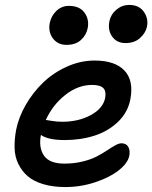

<svg xmlns="http://www.w3.org/2000/svg" viewBox="-20 -754 622 784"><path d="M492.2 -578.1Q457.5 -578.1 438.5 -604Q419.4 -629.9 426.8 -668Q432.6 -695.8 455.6 -714.8Q478.5 -733.9 507.8 -733.9Q547.4 -733.9 567.1 -706.3Q586.9 -678.7 580.1 -645Q574.7 -619.6 552 -598.9Q529.3 -578.1 492.2 -578.1ZM183.1 -660.2Q189.9 -690.9 211.2 -710.4Q232.4 -730 261.2 -730Q305.2 -730 325.2 -702.1Q345.2 -674.3 337.9 -638.2Q332 -609.9 310.1 -590.3Q288.1 -570.8 252 -570.8Q215.8 -570.8 196 -597.2Q176.3 -623.5 183.1 -660.2ZM247.1 9.8Q195.8 9.8 156.5 -2Q117.2 -13.7 93 -34.7Q68.8 -55.7 54.7 -85Q40.5 -114.3 39.6 -149.2Q38.6 -184.1 45.9 -224.1Q56.2 -275.4 85.2 -325.9Q114.3 -376.5 156 -416.7Q197.8 -457 253.2 -481.9Q308.6 -506.8 366.2 -506.8Q449.7 -506.8 488.3 -465.8Q526.9 -424.8 512.2 -348.1Q502 -294.9 461.7 -256.3Q421.4 -217.8 365.5 -200Q309.6 -182.1 244.1 -182.1Q176.3 -182.1 147 -203.1Q137.2 -150.9 159.7 -118.4Q182.1 -85.9 243.2 -85.9Q282.7 -85.9 317.4 -94.5Q352.1 -103 375.2 -115.2Q398.4 -127.4 416.7 -139.6Q435.1 -151.9 450.2 -160.4Q465.3 -168.9 476.1 -168.9Q495.6 -168.9 503.9 -154.1Q512.2 -139.2 507.8 -117.2Q501.5 -87.4 464.6 -58.3Q427.7 -29.3 368.7 -9.8Q309.6 9.8 247.1 9.8ZM356 -407.2Q298.8 -407.2 247.3 -366.9Q195.8 -326.7 167 -264.2Q168 -264.2 190.2 -260.5Q212.4 -256.8 233.9 -256.8Q300.3 -256.8 350.1 -283.7Q399.9 -310.5 409.2 -353Q414.6 -380.9 402.1 -394Q389.6 -407.2 356 -407.2Z"/></svg>

Font: Shantell Sans Normal
Style: Italic
Weight: 500
Italic angle: -11.31°
Designer: Stephen Nixon, Anya Danilova, Shantell Martin
Foundry: Arrow Type
Version: Version 1.006;[559af2be0]